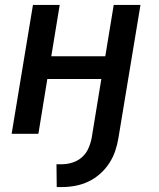

<svg xmlns="http://www.w3.org/2000/svg" viewBox="-20 -540 640 775"><path d="M209 215 208 123H230Q251 123 273 116Q295 109 311.5 94Q328 79 337 58.5Q346 38 350 17L389 -221H171L135 0H27L113 -520H221L187 -313H405L439 -520H547L458 17Q454 43 445 69.5Q436 96 420.5 119.5Q405 143 383.5 162Q362 181 336.5 193Q311 205 284 210Q257 215 231 215Z"/></svg>

Font: Iosevka Aile Semibold Oblique
Style: Regular
Weight: 600
Italic angle: -9°
Designer: Belleve Invis
Foundry: Belleve Invis
Version: Version 31.1.0; ttfautohint (v1.8.4)